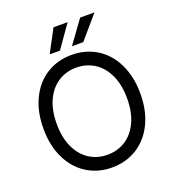

<svg xmlns="http://www.w3.org/2000/svg" viewBox="-161 -1034 1049 1165"><g transform="rotate(-20 363.5 -451.5)"><path d="M363.3 9.7Q272.4 9.7 201.5 -34.9Q130.5 -79.4 90.5 -161.6Q50.4 -243.8 50.4 -353.6Q50.4 -463.4 90.5 -545.9Q130.5 -628.5 201.5 -672.7Q272.4 -716.9 363.3 -716.9Q453.7 -716.9 524.9 -672.7Q596 -628.5 636 -545.9Q676.1 -463.4 676.1 -353.6Q676.1 -243.8 636 -161.6Q596 -79.4 524.9 -34.9Q453.7 9.7 363.3 9.7ZM363.3 -634.7Q298.3 -634.7 246.9 -601.9Q195.4 -569.1 165.7 -505.7Q136 -442.3 136 -353.6Q136 -264.8 165.7 -201.5Q195.4 -138.1 246.9 -105.3Q298.3 -72.5 363.3 -72.5Q428.2 -72.5 479.6 -105.3Q531.1 -138.1 560.8 -201.5Q590.5 -264.8 590.5 -353.6Q590.5 -442.3 560.8 -505.7Q531.1 -569.1 479.6 -601.9Q428.2 -634.7 363.3 -634.7ZM490.3 -911.6H582.9L457.2 -765.2H384ZM318.4 -911.6H409.5L306.6 -765.2H240.3Z"/></g></svg>

Font: Pretendard Variable
Style: Regular
Weight: 400
Designer: Base glyphs from Inter by Rasmus Andersson; Hangul glyphs from Noto Sans CJK(Source Han Sans) by Jang Soo-young and Kang
Foundry: Kil Hyung-jin
Version: Version 1.100;FEAKit 1.0